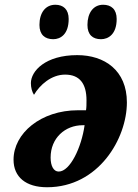

<svg xmlns="http://www.w3.org/2000/svg" viewBox="-20 -778 579 808"><path d="M405 -613C436 -613 471 -634 471 -698C471 -739 448 -758 414 -758C373 -758 348 -724 348 -673C348 -632 370 -613 405 -613ZM204 -613C235 -613 269 -634 269 -698C269 -739 246 -758 213 -758C171 -758 146 -724 146 -673C146 -632 169 -613 204 -613ZM178 10C395 10 514 -195 514 -347C514 -482 420 -546 305 -546C171 -546 110 -479 110 -428C110 -409 115 -391 123 -379C148 -421 196 -464 254 -464C316 -464 344 -425 344 -356C344 -340 344 -326 342 -314H308C152 -314 37 -217 37 -106C37 -33 89 10 178 10ZM227 -56C206 -56 193 -79 193 -115C193 -197 254 -251 328 -251H336C323 -158 275 -56 227 -56Z"/></svg>

Font: Noto Serif Condensed Black
Style: Italic
Weight: 900
Width: 3
Italic angle: -12°
Designer: Monotype Design Team
Foundry: Monotype Imaging Inc.
Version: Version 2.013